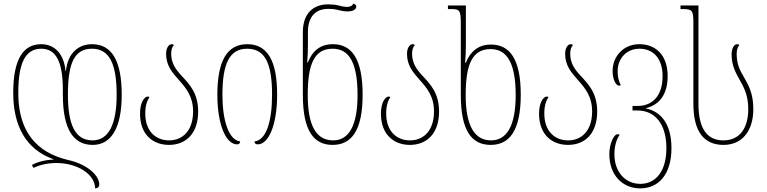

<svg xmlns="http://www.w3.org/2000/svg" viewBox="-20 -790 4233 1060"><path d="M492 10C590 10 652 -77 652 -267C652 -453 598 -546 488 -546C415 -546 354 -499 344 -398H342C332 -499 277 -546 207 -546C107 -546 53 -461 53 -277C53 -100 120 34 275 89V91C227 93 184 105 156 121L165 137C193 123 238 110 291 110C409 110 505 173 505 250C519 250 528 242 528 228C528 180 464 117 355 93C231 63 81 -17 81 -277C81 -439 118 -521 208 -521C294 -521 327 -440 327 -292V-267C327 -75 386 10 492 10ZM488 -521C585 -521 624 -436 624 -267C624 -104 580 -15 491 -15C392 -15 355 -107 355 -267C355 -445 392 -521 488 -521Z M913 10C1002 10 1074 -48 1074 -175C1074 -276 1025 -326 985 -369C949 -407 925 -442 925 -494C925 -515 931 -532 940 -541C937 -545 933 -546 928 -546C910 -546 897 -522 897 -493C897 -428 931 -390 966 -350C1005 -306 1046 -260 1046 -175C1046 -70 990 -15 913 -15C844 -15 782 -61 782 -164C782 -209 793 -235 805 -254C802 -256 799 -257 796 -257C777 -257 753 -224 753 -163C753 -46 825 10 913 10Z M1289 7C1301 7 1305 0 1306 -9C1243 -17 1208 -123 1208 -267C1208 -438 1247 -521 1344 -521C1444 -521 1482 -439 1482 -267C1482 -124 1452 -17 1385 -9C1385 0 1390 7 1403 7C1462 7 1510 -98 1510 -267C1510 -456 1456 -546 1345 -546C1235 -546 1180 -456 1180 -267C1180 -100 1228 7 1289 7Z M1816 10C1920 10 1982 -68 1982 -267C1982 -468 1920 -546 1818 -546C1746 -546 1704 -507 1680 -446H1676C1679 -479 1680 -513 1680 -546V-613C1680 -707 1731 -741 1791 -741C1816 -741 1832 -739 1849 -734C1865 -730 1880 -727 1899 -727C1929 -727 1947 -738 1947 -754C1947 -764 1937 -769 1930 -770C1928 -761 1916 -752 1896 -752C1882 -752 1865 -755 1848 -760C1833 -764 1812 -766 1791 -766C1717 -766 1652 -723 1652 -613V-266C1652 -68 1712 10 1816 10ZM1820 -15C1727 -15 1679 -94 1679 -265C1679 -432 1713 -521 1816 -521C1906 -521 1954 -447 1954 -265C1954 -92 1903 -15 1820 -15Z M2243 10C2332 10 2404 -48 2404 -175C2404 -276 2355 -326 2315 -369C2279 -407 2255 -442 2255 -494C2255 -515 2261 -532 2270 -541C2267 -545 2263 -546 2258 -546C2240 -546 2227 -522 2227 -493C2227 -428 2261 -390 2296 -350C2335 -306 2376 -260 2376 -175C2376 -70 2320 -15 2243 -15C2174 -15 2112 -61 2112 -164C2112 -209 2123 -235 2135 -254C2132 -256 2129 -257 2126 -257C2107 -257 2083 -224 2083 -163C2083 -46 2155 10 2243 10Z M2691 -544C2619 -544 2576 -504 2552 -444H2548C2551 -477 2552 -511 2552 -544V-760H2453V-740H2469C2517 -740 2524 -735 2524 -661V-266C2524 -68 2584 10 2689 10C2792 10 2855 -68 2855 -267C2855 -466 2793 -544 2691 -544ZM2691 -15C2600 -15 2551 -95 2551 -265C2551 -430 2585 -519 2688 -519C2778 -519 2827 -444 2827 -265C2827 -92 2776 -15 2691 -15Z M3116 10C3205 10 3277 -48 3277 -175C3277 -276 3228 -326 3188 -369C3152 -407 3128 -442 3128 -494C3128 -515 3134 -532 3143 -541C3140 -545 3136 -546 3131 -546C3113 -546 3100 -522 3100 -493C3100 -428 3134 -390 3169 -350C3208 -306 3249 -260 3249 -175C3249 -70 3193 -15 3116 -15C3047 -15 2985 -61 2985 -164C2985 -209 2996 -235 3008 -254C3005 -256 3002 -257 2999 -257C2980 -257 2956 -224 2956 -163C2956 -46 3028 10 3116 10Z M3515 250C3614 250 3687 175 3687 28C3687 -109 3626 -175 3547 -191V-193C3626 -213 3666 -275 3666 -370C3666 -487 3599 -546 3510 -546C3420 -546 3362 -477 3362 -398C3362 -349 3382 -317 3397 -317C3401 -317 3404 -318 3407 -320C3393 -348 3390 -371 3390 -398C3390 -469 3441 -521 3510 -521C3584 -521 3638 -470 3638 -370C3638 -265 3586 -205 3499 -205H3472V-180H3500C3593 -180 3659 -109 3659 28C3659 155 3601 225 3515 225C3430 225 3372 157 3372 61C3372 20 3382 -19 3401 -46C3398 -48 3395 -49 3390 -49C3367 -49 3344 8 3344 61C3344 175 3415 250 3515 250Z M3974 10C4076 10 4139 -65 4139 -189C4139 -278 4110 -323 4085 -368C4064 -403 4047 -437 4047 -494C4047 -515 4053 -532 4062 -541C4059 -545 4055 -546 4050 -546C4032 -546 4019 -522 4019 -490C4019 -429 4041 -390 4062 -352C4086 -309 4111 -266 4111 -188C4111 -84 4065 -15 3974 -15C3879 -15 3836 -86 3836 -218V-760H3737V-740H3742C3801 -740 3808 -736 3808 -666V-217C3808 -67 3864 10 3974 10Z"/></svg>

Font: Noto Serif Georgian Condensed Thin
Style: Regular
Weight: 100
Width: 3
Designer: Monotype Design Team, Akaki Razmadze
Foundry: Google LLC
Version: Version 2.003